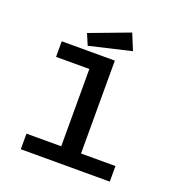

<svg xmlns="http://www.w3.org/2000/svg" viewBox="-149 -983 1048 1111"><g transform="rotate(20 375.0 -427.5)"><path d="M101 0V-96H315V-572H110V-668H437V-96H649V0ZM260 -695 231 -763 476 -855 517 -755Z"/></g></svg>

Font: Inconsolata ExtraExpanded
Style: Bold
Weight: 700
Width: 8
Monospace: yes
Designer: Raph Levien, Cyreal, Brenton Simpson
Foundry: Raph Levien, Cyreal, Google
Version: Version 3.100; ttfautohint (v1.8.4.7-5d5b)